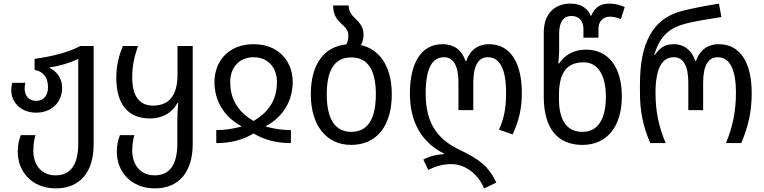

<svg xmlns="http://www.w3.org/2000/svg" viewBox="-20 -790 4220 1060"><path d="M288 250C421 250 497 161 497 7V-536H424C354 -500 266 -478 171 -465V-404C215 -396 245 -368 245 -308C245 -265 222 -233 180 -233C140 -233 116 -261 116 -302C116 -313 118 -322 120 -333H48C44 -320 42 -307 42 -293C42 -222 98 -168 180 -168C262 -168 323 -223 323 -305C323 -359 291 -398 254 -415V-418C311 -426 367 -443 412 -465V2C412 110 376 178 287 178C201 178 164 111 164 43C164 9 169 -22 176 -44H95C85 -18 78 8 78 49C78 156 155 250 288 250Z M835 250C968 250 1044 159 1044 5V-536H960V-378C960 -260 911 -207 825 -207C748 -207 710 -261 710 -362C710 -432 723 -481 742 -536H658C638 -486 622 -430 622 -361C622 -213 688 -136 808 -136C872 -136 928 -163 959 -221H964C961 -188 959 -159 959 -127V2C959 110 923 178 834 178C748 178 710 111 710 43C710 9 715 -22 722 -44H642C632 -18 625 8 625 49C625 156 702 250 835 250Z M1174 0C1253 0 1319 -17 1380 -53C1441 -17 1507 0 1586 0V-72C1540 -72 1502 -77 1448 -91V-94C1545 -145 1596 -237 1596 -337C1596 -451 1519 -546 1380 -546C1241 -546 1164 -451 1164 -337C1164 -237 1215 -145 1312 -94V-91C1258 -77 1220 -72 1174 -72ZM1380 -122C1304 -167 1251 -231 1251 -338C1251 -416 1300 -474 1380 -474C1460 -474 1509 -416 1509 -338C1509 -231 1456 -167 1380 -122Z M1973 -541C1982 -558 1987 -577 1987 -600C1987 -643 1963 -667 1940 -689C1920 -708 1905 -728 1905 -760H1819C1819 -700 1847 -675 1872 -652C1890 -636 1903 -620 1903 -594C1903 -572 1899 -557 1892 -545C1767 -532 1696 -434 1696 -269C1696 -95 1784 10 1918 10C2060 10 2143 -95 2143 -269C2143 -423 2076 -518 1973 -541ZM1920 -62C1826 -62 1784 -138 1784 -269C1784 -400 1825 -473 1919 -473C2013 -473 2055 -400 2055 -269C2055 -138 2013 -62 1920 -62Z M2653 250 2720 218C2677 125 2620 86 2517 37C2412 -14 2330 -91 2330 -274C2330 -409 2364 -474 2431 -474C2486 -474 2511 -422 2511 -335V-182H2593V-335C2593 -427 2621 -474 2673 -474C2740 -474 2774 -408 2774 -277C2774 -202 2765 -140 2735 -74L2810 -48C2845 -121 2861 -193 2861 -276C2861 -442 2799 -546 2680 -546C2617 -546 2573 -511 2554 -453H2550C2531 -511 2490 -546 2423 -546C2305 -546 2243 -442 2243 -273C2243 -118 2306 -5 2431 58V61C2380 64 2344 76 2317 91L2344 148C2390 126 2427 116 2472 116C2544 116 2616 165 2653 250Z M3196 10C3330 10 3413 -90 3413 -257C3413 -422 3337 -516 3216 -516C3146 -516 3098 -486 3067 -440H3062C3064 -459 3067 -488 3067 -510V-607C3067 -672 3094 -702 3135 -702C3173 -702 3201 -677 3201 -633V-582H3284V-631C3284 -673 3311 -698 3347 -698C3368 -698 3387 -692 3408 -685L3429 -751C3405 -762 3377 -770 3343 -770C3305 -770 3266 -757 3244 -703H3241C3219 -757 3171 -770 3128 -770C3052 -770 2982 -724 2982 -610V-257C2982 -81 3058 10 3196 10ZM3196 -62C3103 -62 3066 -135 3066 -243V-263C3066 -377 3100 -446 3202 -446C3285 -446 3325 -368 3325 -256C3325 -137 3284 -62 3196 -62Z M3570 0H3655C3617 -91 3599 -174 3599 -277C3599 -409 3633 -474 3700 -474C3755 -474 3780 -422 3780 -335V-182H3862V-335C3862 -427 3890 -474 3942 -474C4009 -474 4043 -408 4043 -277C4043 -175 4025 -91 3988 0H4072C4112 -93 4130 -175 4130 -276C4130 -442 4068 -546 3949 -546C3885 -546 3842 -511 3822 -453H3819C3800 -511 3759 -546 3699 -546C3663 -546 3628 -536 3595 -486H3592C3624 -599 3685 -638 3763 -659C3810 -672 3895 -685 3963 -696L3949 -770C3875 -758 3806 -745 3743 -729C3579 -686 3513 -546 3513 -324V-279C3513 -175 3530 -94 3570 0Z"/></svg>

Font: Noto Sans Georgian SemiCondensed
Style: Regular
Weight: 400
Width: 4
Designer: Monotype Design Team, Akaki Razmadze
Foundry: Google LLC
Version: Version 2.005